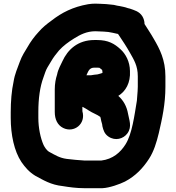

<svg xmlns="http://www.w3.org/2000/svg" viewBox="-20 -822 943 1029"><path d="M516 -653.5C523.7 -653.5 530.4 -653.2 536.9 -652.6L560.5 -650.6C576.6 -647.9 591.9 -644.9 608 -640.9C608.7 -640.7 610 -640.5 611 -640.5C612.3 -640.5 611.7 -641.4 616.6 -634.1C637.6 -602.6 657.1 -573.6 676.1 -539.9C698.1 -500.9 718.5 -469.1 718.5 -413V-357C718.5 -349.3 718.2 -341.3 717.5 -333L715.5 -307C714.9 -299.1 714.3 -291.9 713.6 -282.5C700.1 -201.1 688 -104.8 652.9 -48.6C626.3 -6.1 585.4 31.1 522.3 38.5H434.4C401.5 36.5 368.8 33.5 337.6 29.6C299 24.5 275 8.7 244.1 -7.9C236.5 -12.2 232.2 -17.1 226 -24.5L220.4 -32.9C219.3 -34.6 216 -39.3 213.4 -45.1C197.2 -81.6 185.5 -136.1 185.5 -190V-223C185.5 -293.3 194.1 -357 212.7 -406.7C219.7 -426.4 225.3 -445.5 233.7 -459.6L254.8 -494.7C266.1 -514.7 282.1 -534.9 296.4 -551.8C318.9 -576.5 346.2 -596.7 377.1 -615.9C409.4 -636 444 -654.5 491 -654.5C498.9 -654.5 507.4 -653.5 516 -653.5ZM754.6 -693.3C754.5 -707.8 750.6 -722.4 742.6 -735.2C726.2 -761.2 699.3 -767.4 676.3 -775.7C672.6 -777.1 667.1 -777.6 664.6 -778.6C650.3 -784.3 632.2 -787 617.7 -790.2C617 -790.4 615.9 -790.5 615 -790.5C612.4 -790.5 609.8 -790.9 607 -791.9C596.6 -795.3 584.5 -796.8 574 -797.5C556.8 -799 542.6 -801.4 520.4 -801.5C510.4 -802.1 499.7 -802.5 491 -802.5C478.2 -802.5 465.5 -801.5 451.9 -799.3C370.5 -785 310.8 -754.2 256.5 -712C231.6 -694 206.8 -674.4 185.6 -649.3C164.2 -626.3 143.6 -598.4 127.2 -569.3L106.2 -534.3C98.4 -520.8 91.9 -506.7 86.2 -491.2C74.4 -457.8 59.2 -426.3 52.7 -384.3C42.2 -336.5 37.5 -278.5 37.5 -221V-190C37.5 -99.9 56.1 -11.9 94.7 46.1C115.1 75.3 135.6 99.3 168.4 119.6C168.6 119.7 168.9 119.9 169.1 120C211.3 142.5 252 168.7 316.4 175.4C351.6 181.2 390.4 186.5 430 186.5H529.3C567.3 184.9 623.3 164.3 649.7 151.1C705.6 121.7 745.5 80.2 778.5 29.3C804.3 -10.5 818.8 -57.8 831.2 -109.1C848.9 -186.1 866.5 -263.9 866.5 -357V-413C866.5 -501.4 835.7 -560.1 803.9 -614.2C788.2 -642.3 770 -668.1 754.6 -693.3ZM443.2 -418.5C452.8 -437.8 456.9 -459.5 486 -459.5H500C502.7 -459.5 505.6 -459.4 513 -458.7C517.9 -454.6 523.4 -450.1 527.2 -447.5C528.1 -445.4 529.4 -438 529.2 -431.1C520 -427.7 515 -426.8 502.6 -423.3C490.7 -422 479.6 -421.2 466.7 -418.5ZM676.5 -441.4C676.1 -491.2 653.6 -533.2 625.4 -558.3C594.2 -587.1 560.4 -607.5 500 -607.5H486C396.6 -607.5 342.5 -555.5 314.6 -494C305.4 -472.8 291.6 -452.2 285.9 -422.1C278.6 -400.1 273.5 -372.8 273.5 -343V-222C273.5 -183 287.8 -151.6 318.4 -136.3C375.8 -107.6 441.7 -157.4 421.5 -226V-249.6C432.7 -244.5 445.7 -236.5 456.1 -229.6C476.3 -216.1 500.4 -208.4 517.4 -195.6C518.4 -193.6 519.8 -188.8 520.6 -183.2C522.6 -169.2 528.5 -157.2 528.5 -148C528.5 -147.2 528.6 -145.9 528.9 -145C534.1 -124.2 539.6 -104.9 560.9 -90.2C597.2 -65.2 641.4 -77.3 663.2 -107.7C689 -143.8 671.5 -180.7 666.3 -212.1C659.2 -252.6 641 -284.3 614 -308.1C653.2 -332.6 680.1 -377.3 676.5 -441.4Z"/></svg>

Font: Smoothie
Style: SeBd
Weight: 600
Foundry: Cannot Into Space Fonts
Version: Version 0.8